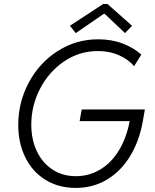

<svg xmlns="http://www.w3.org/2000/svg" viewBox="-20 -922 767 950"><path d="M70.3 -304.2Q70.3 -415.5 122.1 -512.9Q173.8 -610.4 264.6 -668.9Q355.5 -727.5 465.8 -727.5Q533.7 -727.5 588.4 -706.1Q643.1 -684.6 679.2 -651.9L643.6 -594.7Q614.7 -628.4 568.4 -648.9Q522 -669.4 464.4 -669.4Q372.6 -669.4 297.1 -618.2Q221.7 -566.9 178.2 -482.9Q134.8 -398.9 134.8 -305.2Q134.8 -232.4 161.9 -174.6Q189 -116.7 239 -83.5Q289.1 -50.3 355.5 -50.3Q420.4 -50.3 475.1 -82.8Q529.8 -115.2 567.6 -176.5Q605.5 -237.8 621.6 -322.8H374L384.3 -380.4H696.8L687 -323.7Q669.9 -226.1 624.8 -151.1Q579.6 -76.2 510.5 -34.2Q441.4 7.8 355 7.8Q270 7.8 205.6 -31.7Q141.1 -71.3 105.7 -142.3Q70.3 -213.4 70.3 -304.2ZM325.7 -794.4 490.7 -902.3H511.7L633.3 -794.4L598.6 -758.3L498.5 -853H492.7L355 -758.3Z"/></svg>

Font: Reddit Sans Chocolate Light
Style: Italic
Weight: 300
Italic angle: -11.25°
Designer: Stephen Hutchings
Version: Version 1.013